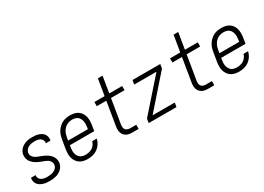

<svg xmlns="http://www.w3.org/2000/svg" viewBox="-12 -1463 3024 2198"><g transform="rotate(-30 1500.0 -363.5)"><path d="M201 8Q179 8 157 6Q135 4 115 -2.5Q95 -9 77.5 -19.5Q60 -30 47.5 -46Q35 -62 30 -83Q25 -104 29 -126Q29 -128 29.5 -129.5Q30 -131 30 -132H91Q91 -131 90.5 -130.5Q90 -130 90 -129Q87 -108 96.5 -90.5Q106 -73 123 -63.5Q140 -54 160 -50.5Q180 -47 201 -47Q221 -47 241.5 -50Q262 -53 282 -61.5Q302 -70 317.5 -86.5Q333 -103 336 -123Q339 -142 333 -158.5Q327 -175 315 -187Q303 -199 287.5 -207Q272 -215 256 -221Q240 -227 223.5 -233Q207 -239 191.5 -246.5Q176 -254 161.5 -262.5Q147 -271 134 -282.5Q121 -294 110.5 -307Q100 -320 93.5 -336Q87 -352 84.5 -369.5Q82 -387 85 -406Q88 -425 98 -444Q108 -463 123 -477.5Q138 -492 156.5 -502Q175 -512 194.5 -518Q214 -524 233.5 -526Q253 -528 273 -528Q294 -528 315 -526Q336 -524 355.5 -517.5Q375 -511 392 -500.5Q409 -490 420.5 -474Q432 -458 436.5 -437.5Q441 -417 437 -396Q437 -394 436.5 -392.5Q436 -391 436 -389H375Q375 -390 375.5 -391Q376 -392 376 -393Q379 -413 370.5 -430Q362 -447 346.5 -456.5Q331 -466 312 -469.5Q293 -473 273 -473Q254 -473 234 -470Q214 -467 195.5 -458Q177 -449 162.5 -432.5Q148 -416 145 -397Q141 -375 150.5 -356Q160 -337 176.5 -324.5Q193 -312 212.5 -304.5Q232 -297 251.5 -289.5Q271 -282 289.5 -273.5Q308 -265 325.5 -254Q343 -243 357.5 -228.5Q372 -214 382 -196Q392 -178 396 -157Q400 -136 396 -115Q393 -94 382.5 -75Q372 -56 356 -41.5Q340 -27 321 -17Q302 -7 281.5 -1.5Q261 4 241 6Q221 8 201 8Z M704 8Q675 8 647.5 2Q620 -4 598 -19Q576 -34 561 -56.5Q546 -79 539 -105.5Q532 -132 532.5 -160.5Q533 -189 538 -218L558 -338Q562 -363 570 -387.5Q578 -412 592.5 -434.5Q607 -457 627.5 -476Q648 -495 671.5 -507Q695 -519 721 -523.5Q747 -528 772 -528Q800 -528 827.5 -522Q855 -516 877 -501Q899 -486 913.5 -463.5Q928 -441 934.5 -414.5Q941 -388 940.5 -359.5Q940 -331 935 -302L924 -232H602L598 -209Q595 -189 594 -169Q593 -149 597 -130.5Q601 -112 609.5 -96Q618 -80 632.5 -68.5Q647 -57 665.5 -52Q684 -47 704 -47Q726 -47 749 -52Q772 -57 792 -69.5Q812 -82 826.5 -102Q841 -122 846 -144H907Q900 -111 880.5 -80.5Q861 -50 832.5 -29.5Q804 -9 770.5 -0.5Q737 8 704 8ZM611 -288H872L876 -311Q879 -331 879.5 -350.5Q880 -370 876.5 -388.5Q873 -407 864.5 -423.5Q856 -440 842 -451.5Q828 -463 809 -468Q790 -473 771 -473Q752 -473 733.5 -469Q715 -465 697.5 -455.5Q680 -446 666 -431.5Q652 -417 642 -400Q632 -383 626.5 -365Q621 -347 618 -329Z M1296 0Q1275 0 1255 -3.5Q1235 -7 1218 -16Q1201 -25 1188.5 -40Q1176 -55 1170 -74Q1164 -93 1163.5 -113.5Q1163 -134 1167 -155L1218 -465H1092V-520H1227L1263 -735H1324L1289 -520H1459V-465H1280L1227 -146Q1224 -128 1225.5 -110.5Q1227 -93 1236.5 -80Q1246 -67 1262 -61Q1278 -55 1296 -55H1377V0Z M1510 0 1519 -55 1881 -465H1587L1596 -520H1963L1954 -465L1593 -55H1886L1877 0Z M2296 0Q2275 0 2255 -3.5Q2235 -7 2218 -16Q2201 -25 2188.5 -40Q2176 -55 2170 -74Q2164 -93 2163.5 -113.5Q2163 -134 2167 -155L2218 -465H2092V-520H2227L2263 -735H2324L2289 -520H2459V-465H2280L2227 -146Q2224 -128 2225.5 -110.5Q2227 -93 2236.5 -80Q2246 -67 2262 -61Q2278 -55 2296 -55H2377V0Z M2704 8Q2675 8 2647.5 2Q2620 -4 2598 -19Q2576 -34 2561 -56.5Q2546 -79 2539 -105.5Q2532 -132 2532.5 -160.5Q2533 -189 2538 -218L2558 -338Q2562 -363 2570 -387.5Q2578 -412 2592.5 -434.5Q2607 -457 2627.5 -476Q2648 -495 2671.5 -507Q2695 -519 2721 -523.5Q2747 -528 2772 -528Q2800 -528 2827.5 -522Q2855 -516 2877 -501Q2899 -486 2913.5 -463.5Q2928 -441 2934.5 -414.5Q2941 -388 2940.5 -359.5Q2940 -331 2935 -302L2924 -232H2602L2598 -209Q2595 -189 2594 -169Q2593 -149 2597 -130.5Q2601 -112 2609.5 -96Q2618 -80 2632.5 -68.5Q2647 -57 2665.5 -52Q2684 -47 2704 -47Q2726 -47 2749 -52Q2772 -57 2792 -69.5Q2812 -82 2826.5 -102Q2841 -122 2846 -144H2907Q2900 -111 2880.5 -80.5Q2861 -50 2832.5 -29.5Q2804 -9 2770.5 -0.5Q2737 8 2704 8ZM2611 -288H2872L2876 -311Q2879 -331 2879.5 -350.5Q2880 -370 2876.5 -388.5Q2873 -407 2864.5 -423.5Q2856 -440 2842 -451.5Q2828 -463 2809 -468Q2790 -473 2771 -473Q2752 -473 2733.5 -469Q2715 -465 2697.5 -455.5Q2680 -446 2666 -431.5Q2652 -417 2642 -400Q2632 -383 2626.5 -365Q2621 -347 2618 -329Z"/></g></svg>

Font: Iosevka SS04 Light Oblique
Style: Regular
Weight: 300
Italic angle: -9°
Monospace: yes
Designer: Belleve Invis
Foundry: Belleve Invis
Version: Version 19.0.0; ttfautohint (v1.8.4)